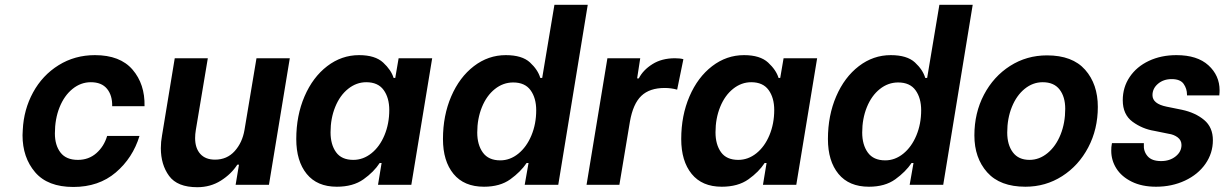

<svg xmlns="http://www.w3.org/2000/svg" viewBox="-20 -771 5108 801"><path d="M74 -207 75 -229Q79 -314 118 -385.5Q157 -457 224.5 -499Q292 -541 376 -541Q481 -541 533 -480.5Q585 -420 583 -328H448Q449 -373 426.5 -400.5Q404 -428 359 -428Q317 -428 282.5 -400Q248 -372 228.5 -323.5Q209 -275 209 -214Q209 -165 232.5 -134.5Q256 -104 305 -104Q350 -104 382 -132Q414 -160 427 -204H562Q534 -112 463 -51.5Q392 9 286 9Q179 9 126.5 -52.5Q74 -114 74 -207Z M1102 0H963L977 -84H970Q945 -45 901.5 -17.5Q858 10 803 10Q720 10 685.5 -37Q651 -84 651 -153Q651 -179 656 -206L709 -528H847L797 -229Q794 -211 794 -195Q794 -153 815.5 -129Q837 -105 877 -105Q927 -105 959 -140.5Q991 -176 1000 -229L1050 -528H1189Z M1216 -191Q1216 -289 1250.5 -369Q1285 -449 1345 -495Q1405 -541 1478 -541Q1545 -541 1578.5 -510Q1612 -479 1622 -446H1629L1643 -528H1783L1696 0H1557L1572 -91H1564Q1540 -54 1496.5 -23Q1453 8 1385 8Q1303 8 1259.5 -45.5Q1216 -99 1216 -191ZM1604 -312Q1604 -363 1580.5 -395.5Q1557 -428 1508 -428Q1467 -428 1432.5 -400.5Q1398 -373 1378.5 -325Q1359 -277 1359 -219Q1359 -168 1382 -136Q1405 -104 1454 -104Q1495 -104 1529.5 -131.5Q1564 -159 1584 -207Q1604 -255 1604 -312Z M1828 -191Q1828 -289 1862.5 -369Q1897 -449 1957 -495Q2017 -541 2090 -541Q2158 -541 2191 -510.5Q2224 -480 2234 -446H2242L2293 -751H2432L2309 0H2169L2185 -91H2177Q2152 -54 2109 -23Q2066 8 1999 8Q1916 8 1872 -45.5Q1828 -99 1828 -191ZM2217 -311Q2217 -362 2193.5 -394.5Q2170 -427 2121 -427Q2079 -427 2044.5 -399.5Q2010 -372 1990.5 -324Q1971 -276 1971 -218Q1971 -167 1994.5 -134.5Q2018 -102 2067 -102Q2108 -102 2142.5 -130Q2177 -158 2197 -206Q2217 -254 2217 -311Z M2514 -528H2651L2638 -444H2645Q2663 -479 2702 -503.5Q2741 -528 2796 -528Q2818 -528 2831 -524L2805 -397Q2780 -404 2753 -404Q2690 -404 2655.5 -371Q2621 -338 2608 -264L2564 0H2427Z M2822 -191Q2822 -289 2856.5 -369Q2891 -449 2951 -495Q3011 -541 3084 -541Q3151 -541 3184.5 -510Q3218 -479 3228 -446H3235L3249 -528H3389L3302 0H3163L3178 -91H3170Q3146 -54 3102.5 -23Q3059 8 2991 8Q2909 8 2865.5 -45.5Q2822 -99 2822 -191ZM3210 -312Q3210 -363 3186.5 -395.5Q3163 -428 3114 -428Q3073 -428 3038.5 -400.5Q3004 -373 2984.5 -325Q2965 -277 2965 -219Q2965 -168 2988 -136Q3011 -104 3060 -104Q3101 -104 3135.5 -131.5Q3170 -159 3190 -207Q3210 -255 3210 -312Z M3434 -191Q3434 -289 3468.5 -369Q3503 -449 3563 -495Q3623 -541 3696 -541Q3764 -541 3797 -510.5Q3830 -480 3840 -446H3848L3899 -751H4038L3915 0H3775L3791 -91H3783Q3758 -54 3715 -23Q3672 8 3605 8Q3522 8 3478 -45.5Q3434 -99 3434 -191ZM3823 -311Q3823 -362 3799.5 -394.5Q3776 -427 3727 -427Q3685 -427 3650.5 -399.5Q3616 -372 3596.5 -324Q3577 -276 3577 -218Q3577 -167 3600.5 -134.5Q3624 -102 3673 -102Q3714 -102 3748.5 -130Q3783 -158 3803 -206Q3823 -254 3823 -311Z M4045 -206Q4045 -300 4085 -376Q4125 -452 4194 -496Q4263 -540 4348 -540Q4454 -540 4507 -480Q4560 -420 4560 -325Q4560 -232 4520 -156Q4480 -80 4411 -36Q4342 8 4258 8Q4152 8 4098.5 -52Q4045 -112 4045 -206ZM4424 -317Q4424 -367 4400.5 -397.5Q4377 -428 4330 -428Q4289 -428 4255 -400.5Q4221 -373 4201.5 -325Q4182 -277 4182 -218Q4182 -167 4205.5 -135.5Q4229 -104 4275 -104Q4316 -104 4350.5 -132.5Q4385 -161 4404.5 -209.5Q4424 -258 4424 -317Z M4616 -142Q4616 -159 4618 -168L4619 -174H4752V-168Q4750 -140 4767.5 -119.5Q4785 -99 4824 -99Q4860 -99 4884.5 -118.5Q4909 -138 4909 -166Q4909 -186 4893 -198Q4877 -210 4855 -213L4796 -225Q4746 -233 4705 -263Q4664 -293 4664 -353Q4664 -407 4693 -450Q4722 -493 4773 -517Q4824 -541 4888 -541Q4975 -541 5021.5 -498.5Q5068 -456 5068 -394Q5068 -383 5067 -377V-373H4932V-376Q4932 -401 4918 -421Q4904 -441 4868 -441Q4834 -441 4811 -421.5Q4788 -402 4788 -374Q4788 -338 4847 -326L4911 -313Q4967 -301 5003.5 -270.5Q5040 -240 5040 -186Q5040 -132 5009 -87.5Q4978 -43 4923.5 -17.5Q4869 8 4803 8Q4744 8 4701.5 -13Q4659 -34 4637.5 -68Q4616 -102 4616 -142Z"/></svg>

Font: Be Vietnam
Style: Bold Italic
Weight: 700
Italic angle: -9.66701°
Designer: Gabriel Lam
Foundry: TypeRant
Version: Version 3.000